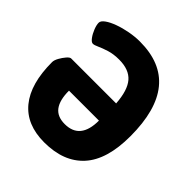

<svg xmlns="http://www.w3.org/2000/svg" viewBox="-192 -843 979 979"><g transform="rotate(45 298.0 -353.5)"><path d="M278 1Q150 1 83.5 -80Q17 -161 17 -317Q17 -331 27.5 -350Q38 -369 51 -384Q64 -399 73 -399H397Q391 -488 356.5 -528Q322 -568 250 -568Q210 -568 179.5 -558.5Q149 -549 128.5 -539.5Q108 -530 98 -530Q87 -530 74 -547.5Q61 -565 52 -588Q43 -611 43 -627Q43 -641 63 -655.5Q83 -670 116 -682Q149 -694 187 -701Q225 -708 260 -708Q567 -708 567 -332Q567 -163 492.5 -81Q418 1 278 1ZM286 -139Q397 -139 397 -275H181Q181 -207 206.5 -173Q232 -139 286 -139Z"/></g></svg>

Font: Asap Semi Condensed ExtraBold
Style: Regular
Weight: 800
Width: 4
Designer: Pablo Cosgaya
Foundry: Omnibus-Type
Version: Version 3.001; ttfautohint (v1.8.4.7-5d5b)